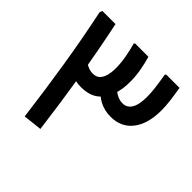

<svg xmlns="http://www.w3.org/2000/svg" viewBox="-186 -937 1119 1119"><g transform="rotate(45 373.0 -378.0)"><path d="M519 -352.3Q469 -352.3 427.3 -373.8Q385.7 -395.3 358.3 -435.7L423 -502.7Q439 -483.3 463.2 -470Q487.3 -456.7 513 -456.7Q548.7 -456.7 568.3 -488.2Q588 -519.7 588 -585Q588 -616.3 583.5 -653.5Q579 -690.7 569.3 -749.3L574.7 -755.7H684.3Q694 -699.3 698.5 -660Q703 -620.7 703 -588.3Q703 -478 654.7 -415.2Q606.3 -352.3 519 -352.3ZM274 -352.3Q224.7 -352.3 184.3 -373.8Q144 -395.3 117.3 -435.7L178 -502.7Q193 -483.7 217.5 -470.2Q242 -456.7 267.3 -456.7Q297.3 -456.7 313.3 -474Q329.3 -491.3 335.8 -520.7Q342.3 -550 341.3 -584.3Q340 -626.7 331.3 -671.3Q322.7 -716 313 -749.3L318.3 -755.7H428Q440.3 -713.7 448.2 -669.8Q456 -626 456.3 -584.3Q457.7 -521 440.3 -468.2Q423 -415.3 382.7 -383.8Q342.3 -352.3 274 -352.3ZM164 0Q140.3 -187.7 110.5 -374Q80.7 -560.3 43.3 -738L49.7 -754.7H157.7Q195.3 -576.3 225.8 -388.8Q256.3 -201.3 280.3 -13Z"/></g></svg>

Font: Fustat
Style: Regular
Weight: 400
Designer: Mohamed Gaber, Khaled Hosny, Laura Garcia Mut
Foundry: Kief Type Foundry, Alif Type Foundry, Hard Type Foundry
Version: Version 1.007